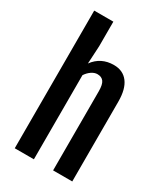

<svg xmlns="http://www.w3.org/2000/svg" viewBox="-216 -981 931 1073"><g transform="rotate(30 249.5 -444.0)"><path d="M63.5 0V-888.2H187V-730L180.7 -614.7Q228.5 -680.2 311.5 -680.2Q370.6 -680.2 402.6 -638.2Q434.6 -596.2 434.6 -515.1V0H311V-510.7Q311 -553.7 297.9 -571.8Q284.7 -589.8 257.3 -589.8Q238.8 -589.8 220 -577.1Q201.2 -564.5 187 -543V0Z"/></g></svg>

Font: FjallaOne
Style: Regular
Weight: 400
Designer: Irina Smirnova
Foundry: Irina Smirnova
Version: Version 1.001